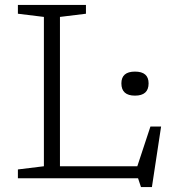

<svg xmlns="http://www.w3.org/2000/svg" viewBox="-20 -727 710 783"><path d="M599.5 36H555L543 0H53V-36L159 -49V-658L53 -671V-707H330.5V-671L224.5 -658V-49H540L593.5 -211H637ZM530.5 -337Q475 -337 475 -387Q475 -435 530.5 -435Q586 -435 586 -387Q586 -337 530.5 -337Z"/></svg>

Font: Newsreader 6pt Light
Style: Regular
Weight: 300
Designer: Hugues Gentile
Foundry: Production Type
Version: Version 1.003; ttfautohint (v1.8.3)